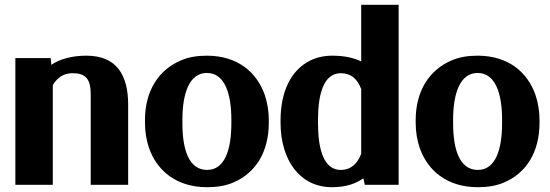

<svg xmlns="http://www.w3.org/2000/svg" viewBox="-20 -770 2293 800"><path d="M44 0H200V-415C216 -443 242 -465 282 -465C337 -465 358 -441 358 -377V0H514V-334C514 -456 467 -538 340 -538C277 -538 228 -523 194 -500L191 -528H44Z M584 -259C584 -220 590 -186 601 -153C634 -59 715 10 843 10C884 10 921 4 953 -10C1044 -49 1100 -135 1100 -259V-269C1100 -308 1094 -342 1083 -375C1050 -469 970 -538 842 -538C801 -538 765 -532 733 -518C642 -479 584 -393 584 -269ZM740 -257V-271C740 -379 768 -466 842 -466C916 -466 944 -381 944 -271V-257C944 -147 917 -62 843 -62C767 -62 740 -146 740 -257Z M1149 -258C1149 -180 1170 -113 1205 -67C1238 -24 1289 10 1363 10C1423 10 1462 -5 1494 -27L1500 0H1641V-750H1485V-514C1456 -528 1418 -538 1364 -538C1330 -538 1300 -531 1273 -518C1190 -477 1149 -385 1149 -268ZM1305 -256V-270C1305 -377 1328 -465 1400 -465C1443 -465 1469 -441 1485 -399V-129C1469 -88 1443 -62 1399 -62C1329 -62 1305 -149 1305 -256Z M1712 -259C1712 -220 1718 -186 1729 -153C1762 -59 1843 10 1971 10C2012 10 2049 4 2081 -10C2172 -49 2228 -135 2228 -259V-269C2228 -308 2222 -342 2211 -375C2178 -469 2098 -538 1970 -538C1929 -538 1893 -532 1861 -518C1770 -479 1712 -393 1712 -269ZM1868 -257V-271C1868 -379 1896 -466 1970 -466C2044 -466 2072 -381 2072 -271V-257C2072 -147 2045 -62 1971 -62C1895 -62 1868 -146 1868 -257Z"/></svg>

Font: Aerodynamic
Style: Bd
Weight: 500
Designer: Google
Version: Version 2.000980; 2014